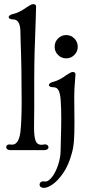

<svg xmlns="http://www.w3.org/2000/svg" viewBox="-20 -729 417 931"><path d="M10 -15Q10 -22 16 -26Q22 -30 33 -28Q70 -22 79 -89Q85 -143 85 -235Q85 -404 80 -531Q79 -551 79 -575Q79 -602 70.5 -618.5Q62 -635 43 -635Q33 -635 27.5 -638Q22 -641 22 -646Q22 -650 27.5 -654.5Q33 -659 43 -661Q72 -667 110 -694Q113 -696 123.5 -702.5Q134 -709 141 -709Q155 -709 155 -697L153 -627Q146 -461 146 -351V-206L145 -114Q145 -69 152 -48Q159 -27 181 -27Q188 -27 192 -28L198 -29Q206 -29 210.5 -25Q215 -21 215 -15Q215 -9 209.5 -5Q204 -1 194 -1H111H31Q21 -1 15.5 -5Q10 -9 10 -15ZM245 -502Q245 -526 261.5 -542.5Q278 -559 301 -559Q324 -559 340.5 -542.5Q357 -526 357 -502Q357 -479 340.5 -462.5Q324 -446 301 -446Q278 -446 261.5 -462.5Q245 -479 245 -502ZM172 166Q172 159 178 154Q184 149 195 151Q213 154 231.5 130.5Q250 107 262 70Q274 33 274 0Q274 -27 275 -47Q277 -109 277 -156Q277 -207 274 -246Q272 -274 264.5 -290Q257 -306 238 -306Q228 -306 222.5 -309Q217 -312 217 -317Q217 -321 222.5 -325.5Q228 -330 238 -332Q269 -340 302 -365Q306 -367 316 -373.5Q326 -380 332 -380Q346 -380 346 -368L344 -341Q340 -299 340 -259L341 -131Q341 -79 338.5 -45.5Q336 -12 328 15Q313 71 287.5 108.5Q262 146 236.5 164Q211 182 193 182Q183 182 177.5 177.5Q172 173 172 166Z"/></svg>

Font: Hina Mincho
Style: Regular
Weight: 400
Designer: satsuyako
Foundry: satsuyako
Version: Version 1.100